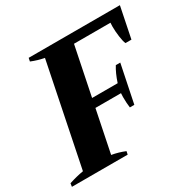

<svg xmlns="http://www.w3.org/2000/svg" viewBox="-176 -854 1007 1008"><g transform="rotate(-30 327.5 -350.0)"><path d="M675 -700 637 -513H601Q594 -527 589.5 -560Q585 -593 585 -622Q585 -639 586 -645H365L305 -351H460Q477 -403 499 -438H526L479 -209H452Q448 -237 448 -274Q448 -291 449 -297H294L242 -42Q283 -35 322 -19L318 0H-20L-17 -20Q29 -35 71 -42L196 -657Q157 -664 118 -680L122 -700Z"/></g></svg>

Font: Trirong ExtraBold
Style: Italic
Weight: 800
Italic angle: -12°
Designer: Katatrad Team
Foundry: CadsonDemak
Version: Version 1.001